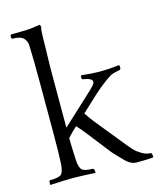

<svg xmlns="http://www.w3.org/2000/svg" viewBox="-112 -820 750 907"><g transform="rotate(-15 263.0 -366.5)"><path d="M22.9 -713.9V-727.1L26.9 -731H44.9Q107.9 -731 132.8 -734.9L168 -740.2L173.8 -731Q168 -717.3 168 -653.8Q168 -641.1 166.5 -591.1Q165 -541 165 -476.1V-237.8L284.2 -348.1Q285.6 -349.6 297.6 -360.6Q309.6 -371.6 320.8 -382.3Q332 -393.1 335 -397Q344.2 -407.7 344.2 -415Q344.2 -432.1 297.9 -439L293.9 -442.9V-455.1L297.9 -459Q347.7 -453.1 375 -453.1H402.8Q429.2 -453.1 481 -459L483.9 -455.1V-440.9L479 -436Q476.6 -435.5 468.3 -433.8Q460 -432.1 454.6 -430.9Q449.2 -429.7 442.1 -427.2Q435.1 -424.8 430.2 -421.9Q378.9 -390.1 305.2 -318.8L264.2 -280.8Q287.6 -245.6 300.8 -230L390.1 -120.1Q393.6 -115.7 405.5 -100.8Q417.5 -85.9 422.4 -80.1Q427.2 -74.2 438 -62.3Q448.7 -50.3 456.3 -44.9Q463.9 -39.6 474.9 -32.5Q485.8 -25.4 497.1 -22.2Q508.3 -19 521 -18.1L523.9 -14.2L525.9 0L523.9 3.9Q501 6.8 443.8 6.8Q416 6.8 391.1 -18.1Q352.1 -57.1 338.9 -73.2L258.8 -175.8Q227.5 -216.3 210.9 -232.9Q198.2 -221.2 189.2 -212.2Q180.2 -203.1 173.8 -196.3Q167.5 -189.5 165 -187Q165 -152.3 168.9 -78.1Q170.4 -41.5 184.1 -28.8Q197.8 -18.1 235.8 -18.1L241.2 -13.2L243.2 0L241.2 3.9Q165 0 139.2 0H125Q98.1 0 22 3.9L21 0L22 -14.2L25.9 -18.1Q68.8 -18.1 81.1 -28.8Q93.3 -40 96.2 -78.1Q99.1 -129.4 99.1 -233.9V-474.1Q99.1 -597.7 96.2 -662.1Q95.2 -677.7 83 -692.9Q68.4 -710 26.9 -710Z"/></g></svg>

Font: Quattrocento Roman
Style: Regular
Weight: 400
Designer: Pablo Impallari
Foundry: Pablo Impallari. www.impallari.com Igino Marini. www.ikern.com
Version: Version 1.000